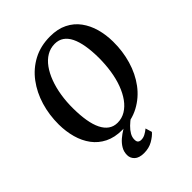

<svg xmlns="http://www.w3.org/2000/svg" viewBox="-266 -892 1249 1249"><g transform="rotate(-45 358.0 -268.0)"><path d="M322 10Q253.5 10 203.2 -15Q153 -40 120.5 -83.8Q88 -127.5 72 -185Q56 -242.5 55.5 -307Q55 -395.5 79 -475.5Q103 -555.5 149.8 -618Q196.5 -680.5 264.8 -716.8Q333 -753 421 -753Q490 -753 540.2 -728Q590.5 -703 622.8 -659Q655 -615 670.8 -558.5Q686.5 -502 687 -439Q688 -350.5 664.2 -269.5Q640.5 -188.5 593.8 -125.8Q547 -63 478.8 -26.5Q410.5 10 322 10ZM334.5 -44.5Q374.5 -44.5 408 -64.8Q441.5 -85 467.5 -121Q493.5 -157 511.5 -205.5Q529.5 -254 538.2 -311.2Q547 -368.5 547 -431Q546.5 -494 538 -543.5Q529.5 -593 512.8 -627.2Q496 -661.5 470 -679.5Q444 -697.5 408 -697.5Q368 -697.5 334.2 -677.5Q300.5 -657.5 274.8 -621.8Q249 -586 231 -537.8Q213 -489.5 204 -432.8Q195 -376 195.5 -315Q196 -250.5 204.5 -200.5Q213 -150.5 230.2 -115.8Q247.5 -81 273.5 -62.8Q299.5 -44.5 334.5 -44.5ZM316 217Q271.5 216.5 250.2 196.2Q229 176 229 147.5Q229 116.5 243.8 91.8Q258.5 67 281.5 47.2Q304.5 27.5 330.8 11.8Q357 -4 379.5 -16.5L404.5 -26.5L424.5 -12Q398.5 6.5 378 26.5Q357.5 46.5 345.8 67.2Q334 88 334 108.5Q333.5 128 342 135.5Q350.5 143 364.5 143Q383.5 143 400.8 134Q418 125 436.5 110L450 155Q431.5 177 397 197Q362.5 217 316 217Z"/></g></svg>

Font: Merriweather 20pt SemiBold
Style: Italic
Weight: 600
Italic angle: -7.8°
Version: Version 2.101